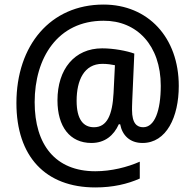

<svg xmlns="http://www.w3.org/2000/svg" viewBox="-20 -829 855 842"><path d="M764 -452C764 -665 629 -809 434 -809C201 -809 52 -630 52 -377C52 -143 179 -7 398 -7C475 -7 539 -22 593 -46V-120C539 -96 468 -78 398 -78C223 -78 132 -194 132 -381C132 -575 233 -738 434 -738C580 -739 685 -630 685 -453C685 -343 658 -271 608 -271C581 -271 559 -287 559 -347C559 -353 559 -368 560 -389L569 -594C536 -606 479 -617 428 -617C307 -617 232 -526 232 -389C232 -274 286 -202 381 -202C440 -202 479 -235 501 -284H507C516 -236 549 -202 605 -202C710 -202 764 -316 764 -452ZM316 -387C316 -477 349 -549 429 -549C450 -549 470 -546 484 -543L478 -421C473 -326 450 -271 392 -271C345 -271 316 -306 316 -387Z"/></svg>

Font: Noto Sans Kannada UI SemiCondensed Medium
Style: Regular
Weight: 500
Width: 4
Designer: Jelle Bosma - Monotype Design Team
Foundry: Monotype Imaging Inc.
Version: Version 2.005